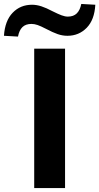

<svg xmlns="http://www.w3.org/2000/svg" viewBox="-101 -951 502 971"><path d="M72 0V-705H228V0ZM-10 -766 -81 -770Q-76 -846 -37 -886.5Q2 -927 61 -927Q84 -927 108.5 -919Q133 -911 165 -894Q193 -880 210.5 -873.5Q228 -867 242 -867Q271 -867 287.5 -883.5Q304 -900 310 -931L381 -927Q377 -851 337.5 -810.5Q298 -770 240 -770Q215 -770 190.5 -778.5Q166 -787 132 -805Q105 -819 89 -824.5Q73 -830 58 -830Q29 -830 12.5 -814Q-4 -798 -10 -766Z"/></svg>

Font: Mulish ExtraLight ExtraBold
Style: Regular
Weight: 800
Version: Version 3.603